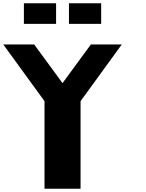

<svg xmlns="http://www.w3.org/2000/svg" viewBox="-20 -1145 884 1165"><path d="M187.5 -875 359.4 -640.6 531.2 -875H718.8L468.8 -531.2V0H250V-531.2L0 -875ZM593.8 -1125V-1000H398.4V-1125ZM320.3 -1125V-1000H125V-1125Z"/></svg>

Font: CraftyPE
Style: Regular
Weight: 400
Designer: Erek Butcher
Foundry: Haunted Coop
Version: Version 0.018;April 4, 2024;FontCreator 15.0.0.2962 64-bit